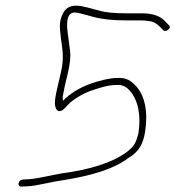

<svg xmlns="http://www.w3.org/2000/svg" viewBox="-20 -696 645 707"><path d="M48 -20C47 -14 53 -8 58 -9L82 -10C119 -12 159 -25 210 -32C315 -49 402 -73 459 -119H461C491 -141 506 -162 514 -209C526 -283 514 -346 478 -382C463 -397 447 -411 412 -409C383 -409 339 -397 314 -388C272 -373 236 -350 212 -325C212 -329 210 -337 211 -341C213 -352 216 -366 219 -381L230 -427C237 -459 241 -486 238 -508C236 -530 232 -551 229 -577C228 -588 218 -650 255 -650C262 -650 271 -648 282 -645C293 -642 306 -639 323 -634C355 -625 396 -621 440 -621H495C508 -621 521 -620 531 -618C551 -616 564 -602 573 -593L581 -585C583 -583 584 -582 588 -582C595 -582 604 -589 605 -595C606 -598 604 -602 601 -604L593 -612C575 -635 547 -647 501 -647H446C406 -647 370 -649 338 -659C294 -669 235 -696 211 -645C197 -616 200 -594 203 -568C207 -522 219 -491 204 -428L193 -381C184 -341 176 -309 189 -292C201 -277 219 -297 228 -308H229V-309C251 -332 289 -354 324 -365C346 -372 377 -383 407 -383C434 -386 449 -372 458 -362C488 -329 500 -271 490 -207C481 -169 473 -157 448 -137C393 -96 308 -71 210 -58C163 -50 124 -39 85 -36L64 -35C55 -33 50 -30 48 -20ZM262 -676H263ZM530 -613Z"/></svg>

Font: Stray Cat
Style: LtExtObl
Weight: 300
Version: Version 1.0